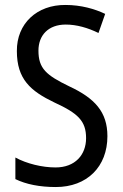

<svg xmlns="http://www.w3.org/2000/svg" viewBox="-20 -744 494 774"><path d="M413 -195C413 -293 362 -348 259 -396C166 -441 135 -468 135 -540C135 -602 175 -645 245 -645C289 -645 334 -632 377 -611L404 -688C362 -708 307 -724 244 -724C129 -725 47 -649 48 -538C48 -425 103 -377 199 -331C295 -287 327 -256 327 -187C327 -120 283 -69 204 -69C150 -69 88 -84 42 -109V-22C85 -1 140 10 205 10C331 10 413 -72 413 -195Z"/></svg>

Font: Noto Sans Devanagari UI Condensed
Style: Regular
Weight: 400
Width: 3
Designer: Jelle Bosma - Monotype Design Team
Foundry: Monotype Imaging Inc.
Version: Version 2.004